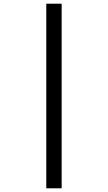

<svg xmlns="http://www.w3.org/2000/svg" viewBox="-20 -780 583 1037"><path d="M230 -760H313V237H230Z"/></svg>

Font: Noto Sans Lao Looped Medium
Style: Regular
Weight: 500
Designer: Mark Frömberg, Ben Mitchell
Foundry: The Fontpad Ltd
Version: Version 1.002; ttfautohint (v1.8.4.7-5d5b)